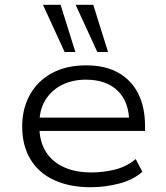

<svg xmlns="http://www.w3.org/2000/svg" viewBox="-20 -777 697 805"><path d="M360 8Q273 8 208 -21.5Q143 -51 108 -108.5Q73 -166 73 -247Q73 -321 105 -379Q137 -437 197 -470Q257 -503 341 -503Q422 -503 477 -471.5Q532 -440 560 -383.5Q588 -327 588 -250V-228H124V-284H546L522 -261Q522 -349 474 -396Q426 -443 340 -443Q284 -443 240 -421Q196 -399 170.5 -358Q145 -317 145 -258V-248Q145 -185 171.5 -142Q198 -99 247 -76.5Q296 -54 363 -54Q413 -54 461.5 -66Q510 -78 549 -110L577 -57Q539 -23 480 -7.5Q421 8 360 8ZM388 -559 297 -757H371L433 -559ZM251 -559 160 -757H234L296 -559Z"/></svg>

Font: Nunito Sans 7pt SemiExpanded Light
Style: Regular
Weight: 300
Width: 6
Designer: Vernon Adams
Foundry: Vernon Adams
Version: Version 3.101;gftools[0.9.27]